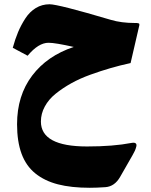

<svg xmlns="http://www.w3.org/2000/svg" viewBox="-20 -536 705 896"><path d="M386.2 147.5Q508.3 147.5 594.2 130.9Q607.9 128.4 613.3 133.1Q618.7 137.7 616 148.2Q613.3 158.7 609.4 167.5Q605.5 176.3 598.1 189L540.5 289.6Q515.1 334 472.2 337.4Q431.6 340.3 398.9 340.3Q312.5 340.3 250.2 324.2Q188 308.1 144.8 273.2Q101.6 238.3 80.6 181.4Q59.6 124.5 59.6 43.9Q59.6 -89.8 129.9 -182.9Q200.2 -275.9 324.2 -316.9Q237.8 -336.4 206.5 -336.4Q159.2 -336.4 108.9 -275.9L39.6 -313Q50.8 -354 64.5 -386.5Q78.1 -418.9 98.4 -450.2Q118.7 -481.4 147.5 -498.8Q176.3 -516.1 211.4 -516.1Q251.5 -516.1 497.1 -443.4Q545.9 -428.7 609.4 -428.7Q616.2 -428.7 619.6 -428.5Q623 -428.2 626.2 -427.2Q629.4 -426.3 630.1 -424.3Q630.9 -422.4 630.4 -418.9L589.4 -241.7Q540 -231 495.4 -218Q450.7 -205.1 401.4 -187.3Q352.1 -169.4 312.3 -147.2Q272.5 -125 239.7 -98.6Q207 -72.3 189 -38.8Q170.9 -5.4 170.9 31.2Q170.9 147.5 386.2 147.5Z"/></svg>

Font: Sahel Black FD-WOL
Style: Black-FD-WOL
Weight: 900
Foundry: Saber Rastikerdar (saber.rastikerdar@gmail.com)
Version: Version 2.0.2